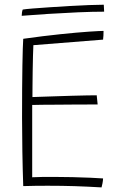

<svg xmlns="http://www.w3.org/2000/svg" viewBox="-20 -790 518 814"><path d="M410.5 4.5Q351.5 1 297 -0.8Q242.5 -2.5 182.5 -2.5Q159 -2.5 130.5 -2.2Q102 -2 78.5 -1Q76 -74 74.8 -148Q73.5 -222 73.5 -290Q73.5 -427.5 75 -513Q76.5 -598.5 78.5 -625.5Q163.5 -637.5 235.8 -645Q308 -652.5 356.8 -655.8Q405.5 -659 419 -659Q419 -646.5 418.5 -639.2Q418 -632 417 -622L121.5 -598.5Q120.5 -582 119.8 -552Q119 -522 118.5 -488Q118 -454 117.8 -424.2Q117.5 -394.5 117.5 -378.5Q128.5 -379 155 -379.8Q181.5 -380.5 215.8 -381.8Q250 -383 284.8 -384Q319.5 -385 347.8 -385.5Q376 -386 390 -386L394 -347Q386.5 -347 360.2 -347Q334 -347 298.2 -346.8Q262.5 -346.5 225.5 -346.2Q188.5 -346 159 -345.8Q129.5 -345.5 116.5 -345V-38.5Q131.5 -39.5 159 -39.8Q186.5 -40 206.5 -40Q246.5 -40 287.8 -39Q329 -38 363.5 -36.5Q398 -35 417 -33.5Q416.5 -23 414.5 -12.8Q412.5 -2.5 410.5 4.5ZM421.5 -740.5Q374 -740.5 310.5 -737.8Q247 -735 183.8 -731Q120.5 -727 72 -723Q72 -728.5 73.2 -737.2Q74.5 -746 76.5 -749.5Q88 -751.5 118.8 -754Q149.5 -756.5 190.5 -759.2Q231.5 -762 275.2 -764.5Q319 -767 357.5 -768.5Q396 -770 420 -770Z"/></svg>

Font: Grandstander Thin
Style: Regular
Weight: 100
Designer: Tyler Finck
Foundry: Etcetera Type Co
Version: Version 1.200; ttfautohint (v1.8.3)